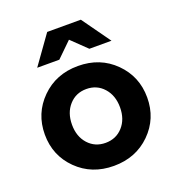

<svg xmlns="http://www.w3.org/2000/svg" viewBox="-139 -882 926 1003"><g transform="rotate(-20 324.0 -380.5)"><path d="M191 -269Q191 -203 228.5 -161.5Q266 -120 324.5 -120Q383 -120 420.5 -161.5Q458 -203 458 -269Q458 -335 420.5 -377Q383 -419 324.5 -419Q266 -419 228.5 -377Q191 -335 191 -269ZM609 -269Q609 -152 528 -72Q447 8 324.5 8Q202 8 121 -72Q40 -152 40 -269Q40 -386 121 -466.5Q202 -547 324.5 -547Q447 -547 528 -466.5Q609 -386 609 -269ZM245 -611H122L235 -769H422L535 -611H412L328 -692Z"/></g></svg>

Font: Montreal
Style: Bold
Weight: 700
Designer: Julieta Ulanovsky, usr_local_share
Foundry: Julieta Ulanovsky, usr_local_share
Version: Version 2.001